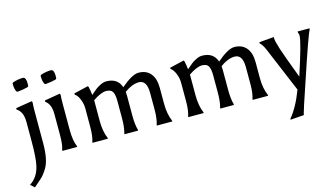

<svg xmlns="http://www.w3.org/2000/svg" viewBox="-124 -1075 2941 1692"><g transform="rotate(-15 1346.5 -229.0)"><path d="M176 -707Q190 -694 190 -649Q190 -638 189 -629L181 -622Q141 -611 86 -606L77 -610Q62 -636 62 -679Q62 -684 62 -689L70 -696Q118 -712 162 -712Q167 -712 176 -707ZM186 -398V-110Q186 42 143 112Q120 150 102 169.5Q84 189 62 207Q62 208 15 248L-21 215Q53 169 76 70Q92 1 92 -149V-330Q92 -421 36 -457V-469L183 -493L189 -483Q186 -453 186 -398Z M348 -139V-333Q348 -422 298 -457V-469L439 -493L445 -483Q442 -454 442 -400V-164Q442 -64 467 -7V0H332V-7Q348 -54 348 -139ZM432 -708Q446 -696 446 -650Q446 -639 445 -630L437 -623Q397 -612 342 -607L333 -611Q318 -637 318 -680Q318 -685 318 -690L326 -697Q374 -713 418 -713Q423 -713 432 -708Z M1008 -321V-140Q1008 -60 1023 -7V0H899V-7Q914 -60 914 -140V-300Q914 -357 899 -383.5Q884 -410 839 -410Q794 -410 718 -359V-170Q718 -73 747 -7V0H607V-7Q624 -57 624 -140V-310Q624 -353 606.5 -394.5Q589 -436 566 -450L565 -462L696 -493L702 -483Q710 -446 714 -408Q750 -439 765.5 -451.5Q781 -464 809.5 -478Q838 -492 863 -492Q966 -492 996 -403Q1099 -492 1157 -492Q1227 -492 1266 -446Q1305 -400 1305 -314V-170Q1305 -75 1335 -7V0H1194V-7Q1211 -57 1211 -140V-293Q1211 -410 1138 -410Q1077 -410 1006 -358Q1008 -334 1008 -321Z M1882 -321V-140Q1882 -60 1897 -7V0H1773V-7Q1788 -60 1788 -140V-300Q1788 -357 1773 -383.5Q1758 -410 1713 -410Q1668 -410 1592 -359V-170Q1592 -73 1621 -7V0H1481V-7Q1498 -57 1498 -140V-310Q1498 -353 1480.5 -394.5Q1463 -436 1440 -450L1439 -462L1570 -493L1576 -483Q1584 -446 1588 -408Q1624 -439 1639.5 -451.5Q1655 -464 1683.5 -478Q1712 -492 1737 -492Q1840 -492 1870 -403Q1973 -492 2031 -492Q2101 -492 2140 -446Q2179 -400 2179 -314V-170Q2179 -75 2209 -7V0H2068V-7Q2085 -57 2085 -140V-293Q2085 -410 2012 -410Q1951 -410 1880 -358Q1882 -334 1882 -321Z M2518 -92Q2614 -385 2614 -440Q2614 -457 2607 -468V-480H2714V-468Q2699 -455 2551 -10Q2480 198 2470 238V246L2346 255L2345 248Q2418 161 2473 14Q2467 -3 2300 -398Q2280 -445 2257 -464V-476L2391 -487V-475Q2391 -449 2415 -374.5Q2439 -300 2518 -92Z"/></g></svg>

Font: Asul
Style: Regular
Weight: 400
Designer: Mariela Monsalve
Foundry: Mariela Monsalve
Version: Version 1.002